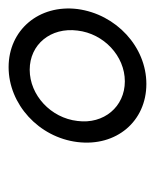

<svg xmlns="http://www.w3.org/2000/svg" viewBox="23 -871 360 446"><g transform="rotate(-90 203.0 -648.0)"><path d="M231 -488C317 -488 393 -558 405 -648C416 -738 356 -808 270 -808C184 -808 107 -738 96 -648C85 -558 144 -488 231 -488ZM237 -538C178 -538 137 -587 145 -648C152 -710 205 -759 264 -759C323 -759 363 -710 355 -648C348 -587 296 -538 237 -538Z"/></g></svg>

Font: Barlow Semi Condensed
Style: Italic
Weight: 400
Width: 4
Italic angle: -7°
Designer: Jeremy Tribby
Foundry: Tribby Type
Version: Version 1.422;hotconv 1.0.109;makeotfexe 2.5.65596